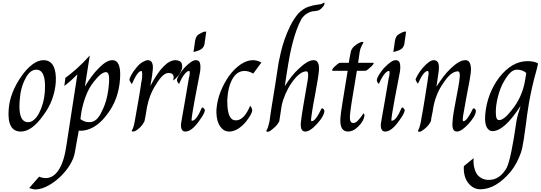

<svg xmlns="http://www.w3.org/2000/svg" viewBox="-20 -1045 4288 1523"><path d="M135.9 -245.1Q122.6 -75.9 203.6 -75.9Q227.2 -75.9 249 -94.4Q270.8 -112.8 288.7 -145.1Q307.7 -182.1 320 -225.6Q332.3 -269.2 335.9 -322.6Q346.7 -492.3 267.7 -492.3Q217.9 -492.3 182.1 -422.6Q142.1 -348.7 135.9 -245.1ZM322.6 -129.2Q232.3 -1.5 145.1 -1.5Q35.9 -1.5 48.7 -175.9Q53.3 -243.6 79.2 -309.7Q105.1 -375.9 148.7 -438.5Q190.3 -498.5 236.2 -533.1Q282.1 -567.7 324.1 -567.7Q379 -567.7 403.1 -521.8Q427.2 -475.9 422.6 -393.3Q417.9 -325.6 393.6 -257.9Q369.2 -190.3 322.6 -129.2Z M617.9 -100Q635.9 -87.2 651.8 -81.5Q667.7 -75.9 690.3 -75.9Q750.3 -75.9 788.7 -164.1Q835.9 -253.3 845.1 -393.3Q850.3 -472.8 821 -472.8Q783.6 -472.8 725.6 -398.5Q687.2 -351.3 662.8 -288.5Q638.5 -225.6 625.6 -157.9ZM605.1 -9.7Q596.9 33.8 588.7 79.7Q580.5 125.6 572.8 169.2Q564.6 212.8 534.9 262.1Q505.1 311.3 461.5 353.8Q417.9 396.4 366.2 425.6Q314.4 454.9 264.6 457.9Q242.1 457.9 211.3 446.7L290.3 356.4Q317.9 367.7 342.1 367.7Q403.6 367.7 446.2 301.8Q488.7 235.9 506.7 109.7Q529.2 -33.8 550 -171.8Q570.8 -309.7 593.8 -454.9Q572.8 -433.8 549.2 -412.1Q525.6 -390.3 490.3 -363.1L498.5 -427.2Q536.9 -454.9 586.4 -498.5Q635.9 -542.1 692.3 -605.1L653.3 -357.9Q677.4 -400 706.7 -438.7Q735.9 -477.4 757.9 -498.5Q822.6 -567.7 870.8 -567.7Q942.1 -567.7 932.3 -422.6Q922.6 -254.9 825.6 -132.3Q779.5 -70.8 725.1 -38.7Q670.8 -6.7 612.8 -7.7Z M1372.8 -567.7Q1387.2 -567.7 1403.3 -560.5Q1419.5 -553.3 1423.1 -535.9Q1427.7 -517.9 1423.1 -498.5Q1417.9 -480.5 1403.3 -457.2Q1388.7 -433.8 1354.9 -406.7V-412.8Q1360 -432.3 1355.9 -443.6Q1351.8 -454.9 1344.6 -459.5Q1337.4 -464.1 1329.5 -465.1Q1321.5 -466.2 1316.4 -466.2Q1271.3 -466.2 1216.4 -372.8Q1188.7 -330.8 1171.3 -284.6Q1153.8 -238.5 1145.1 -190.3Q1142.1 -175.9 1139.7 -157.2Q1137.4 -138.5 1134.1 -122.6Q1130.8 -106.7 1128.2 -95.1Q1125.6 -83.6 1125.6 -82.1Q1111.8 -54.9 1093.1 -36.4Q1074.4 -17.9 1054.9 -6.7Q1042.1 0 1032.6 -1.8Q1023.1 -3.6 1025.6 -11.3Q1032.3 -19.5 1036.4 -32.3Q1040.5 -45.1 1043.6 -56.4Q1047.2 -69.2 1048.7 -82.1Q1061.5 -154.9 1070.5 -206.4Q1079.5 -257.9 1085.9 -294.4Q1092.3 -330.8 1095.4 -354.9Q1098.5 -379 1101.5 -396.4Q1105.1 -407.7 1106.7 -423.8Q1108.2 -440 1108.2 -453.3Q1108.2 -482.1 1101.5 -482.1Q1071.3 -482.1 1025.6 -377.4Q1017.9 -390.3 1012.3 -398.5Q1006.7 -406.7 1006.7 -414.4Q1006.7 -421 1020.5 -448.5Q1034.4 -475.9 1061.5 -507.7Q1085.6 -538.5 1111.5 -553.1Q1137.4 -567.7 1151.8 -567.7Q1197.4 -567.7 1192.3 -496.4Q1190.8 -474.4 1185.9 -440.5Q1181 -406.7 1172.8 -363.1Q1279.5 -567.7 1372.8 -567.7Z M1590.3 -192.3Q1605.1 -179 1605.1 -169.2Q1603.1 -145.1 1559.5 -85.6Q1500.5 -1.5 1450.3 -1.5Q1411.8 -1.5 1415.9 -63.1Q1417.9 -72.8 1424.6 -114.4Q1430.8 -151.3 1443.8 -223.8Q1456.9 -296.4 1479 -429.2Q1481 -433.8 1482.6 -442.6Q1484.1 -451.3 1484.9 -460.3Q1485.6 -469.2 1484.9 -475.6Q1484.1 -482.1 1479 -482.1Q1464.6 -482.1 1443.6 -456.4Q1422.6 -430.8 1400.5 -379Q1390.3 -388.7 1387.2 -396.2Q1384.1 -403.6 1384.1 -409.7Q1385.6 -427.2 1401.8 -453.1Q1417.9 -479 1442.1 -506.7Q1500.5 -567.7 1532.3 -567.7Q1555.4 -567.7 1563.3 -551.8Q1571.3 -535.9 1569.7 -501.5Q1569.7 -494.9 1567.9 -481.3Q1566.2 -467.7 1563.1 -454.9Q1539 -332.3 1526.2 -262.3Q1513.3 -192.3 1507.7 -157.4Q1502.1 -122.6 1501.3 -113.8Q1500.5 -105.1 1500.5 -105.1Q1496.9 -87.2 1503.1 -87.2Q1537.4 -87.2 1581 -190.3ZM1603.1 -701.5Q1600.5 -679 1585.1 -662.1Q1569.7 -645.1 1514.9 -632.3L1527.7 -721Q1533.8 -757.9 1554.1 -770.8Q1574.4 -783.6 1590.3 -790.3Q1596.9 -793.3 1606.4 -794.1Q1615.9 -794.9 1615.9 -793.3Q1611.8 -763.1 1609.2 -745.1Q1606.7 -727.2 1605.1 -717.9Q1603.1 -706.7 1603.1 -701.5Z M1988.7 -461.5Q1953.3 -482.1 1919.5 -482.1Q1861.5 -482.1 1826.2 -422.6Q1808.2 -393.3 1796.9 -350Q1785.6 -306.7 1782.6 -253.3Q1782.6 -230.8 1784.1 -203.3Q1785.6 -175.9 1792.1 -150Q1798.5 -124.1 1812.3 -107.2Q1826.2 -90.3 1851.8 -90.3Q1915.9 -90.3 1964.6 -206.7Q1974.4 -193.3 1977.7 -183.8Q1981 -174.4 1981 -169.2Q1981 -163.1 1975.4 -149.5Q1969.7 -135.9 1960 -120.5Q1950.3 -105.1 1938.2 -89Q1926.2 -72.8 1914.9 -61.5Q1882.6 -29.2 1853.6 -15.4Q1824.6 -1.5 1798.5 -1.5Q1768.2 -1.5 1747.9 -18.7Q1727.7 -35.9 1715.4 -61.5Q1703.1 -87.2 1699.2 -118.7Q1695.4 -150.3 1696.9 -177.4Q1703.1 -250.3 1729.2 -316.9Q1755.4 -383.6 1798.5 -445.1Q1840.5 -501.5 1889.7 -534.6Q1939 -567.7 1985.6 -567.7Q2021 -567.7 2053.3 -548.7Z M2539 -185.6Q2553.3 -177.4 2553.3 -161.5Q2548.2 -121 2495.4 -63.1Q2440 -1.5 2401.5 -1.5Q2361 -1.5 2366.2 -70.8Q2370.8 -116.4 2385.1 -201.5Q2397.9 -282.1 2406.9 -329Q2415.9 -375.9 2419.5 -401.5Q2424.1 -430.8 2424.1 -442.1Q2427.2 -479 2409.7 -479Q2382.6 -479 2351.8 -454.1Q2321 -429.2 2290.3 -383.6Q2264.6 -346.7 2244.4 -300Q2224.1 -253.3 2214.4 -207.7Q2209.7 -179 2204.9 -145.9Q2200 -112.8 2195.4 -83.6Q2182.6 -57.9 2161.3 -37.9Q2140 -17.9 2121 -5.1Q2109.7 1.5 2100 0Q2090.3 -1.5 2093.3 -9.7Q2100 -19.5 2104.1 -31.5Q2108.2 -43.6 2110.8 -54.9Q2114.4 -67.7 2117.4 -80.5Q2119.5 -92.3 2122.6 -116.2Q2125.6 -140 2128.7 -160Q2151.8 -300 2163.8 -377.4Q2175.9 -454.9 2181.3 -492.1Q2186.7 -529.2 2188.5 -537.9Q2190.3 -546.7 2190.3 -550.3Q2196.9 -583.6 2208.2 -632.1Q2219.5 -680.5 2237.9 -733.8Q2256.4 -787.2 2283.1 -841Q2309.7 -894.9 2346.7 -938.5Q2385.1 -977.4 2426.4 -991.3Q2467.7 -1005.1 2495.4 -1007.7Q2509.7 -1009.7 2521 -1011.3Q2532.3 -1012.8 2550.3 -1024.1Q2554.4 -1027.2 2553.8 -1014.4Q2553.3 -1001.5 2527.2 -975.9Q2512.8 -963.1 2499.7 -960.5Q2486.7 -957.9 2473.8 -956.4Q2448.2 -956.4 2420 -940.3Q2391.8 -924.1 2372.3 -896.4Q2350.3 -856.4 2332.3 -806.4Q2314.4 -756.4 2301.5 -706.4Q2288.7 -656.4 2279.7 -611.3Q2270.8 -566.2 2266.2 -535.9Q2257.9 -487.2 2252.3 -449.2Q2246.7 -411.3 2239 -361.5Q2293.3 -448.7 2350.3 -500Q2421 -567.7 2467.7 -567.7Q2490.3 -567.7 2500 -550.8Q2509.7 -533.8 2510.3 -509.7Q2510.8 -485.6 2506.9 -458.2Q2503.1 -430.8 2500 -411.3Q2491.8 -361.5 2482.1 -309Q2472.3 -256.4 2463.1 -206.7Q2457.9 -174.4 2454.1 -149.2Q2450.3 -124.1 2448.2 -106.7Q2445.1 -83.6 2453.3 -83.6Q2482.6 -83.6 2530.3 -183.6Z M2783.1 -69.2Q2801 -69.2 2821.3 -91Q2841.5 -112.8 2864.1 -146.7Q2873.8 -133.8 2870.3 -122.6Q2867.2 -105.1 2855.9 -84.1Q2844.6 -63.1 2820.5 -40Q2797.9 -17.9 2777.7 -9.7Q2757.4 -1.5 2741.5 -1.5Q2673.8 -1.5 2680 -105.1Q2681.5 -124.1 2684.9 -153.1Q2688.2 -182.1 2696.4 -229.2L2737.9 -483.6H2620.5Q2610.8 -485.6 2616.7 -495.4Q2622.6 -505.1 2633.6 -516.2Q2644.6 -527.2 2657.4 -536.9Q2670.3 -546.7 2676.9 -546.7H2746.7Q2750.8 -575.9 2754.1 -591.8Q2757.4 -607.7 2759.5 -616.4Q2761 -624.1 2761 -627.2Q2765.6 -656.4 2789 -677.4Q2812.3 -698.5 2835.4 -707.7Q2844.6 -712.8 2854.4 -712.8Q2864.1 -712.8 2862.6 -707.7Q2859.5 -701.5 2848.2 -679.7Q2836.9 -657.9 2833.3 -633.8L2820.5 -546.7H2936.9Q2948.2 -546.7 2942.6 -537.9Q2936.9 -529.2 2924.6 -517.2Q2912.3 -505.1 2898.7 -494.4Q2885.1 -483.6 2880 -483.6H2810.8L2768.7 -229.2Q2762.6 -190.3 2760 -167.7Q2757.4 -145.1 2755.9 -129.2Q2750.8 -69.2 2783.1 -69.2Z M3175.4 -192.3Q3190.3 -179 3190.3 -169.2Q3188.2 -145.1 3144.6 -85.6Q3085.6 -1.5 3035.4 -1.5Q2996.9 -1.5 3001 -63.1Q3003.1 -72.8 3009.7 -114.4Q3015.9 -151.3 3029 -223.8Q3042.1 -296.4 3064.1 -429.2Q3066.2 -433.8 3067.7 -442.6Q3069.2 -451.3 3070 -460.3Q3070.8 -469.2 3070 -475.6Q3069.2 -482.1 3064.1 -482.1Q3049.7 -482.1 3028.7 -456.4Q3007.7 -430.8 2985.6 -379Q2975.4 -388.7 2972.3 -396.2Q2969.2 -403.6 2969.2 -409.7Q2970.8 -427.2 2986.9 -453.1Q3003.1 -479 3027.2 -506.7Q3085.6 -567.7 3117.4 -567.7Q3140.5 -567.7 3148.5 -551.8Q3156.4 -535.9 3154.9 -501.5Q3154.9 -494.9 3153.1 -481.3Q3151.3 -467.7 3148.2 -454.9Q3124.1 -332.3 3111.3 -262.3Q3098.5 -192.3 3092.8 -157.4Q3087.2 -122.6 3086.4 -113.8Q3085.6 -105.1 3085.6 -105.1Q3082.1 -87.2 3088.2 -87.2Q3122.6 -87.2 3166.2 -190.3ZM3188.2 -701.5Q3185.6 -679 3170.3 -662.1Q3154.9 -645.1 3100 -632.3L3112.8 -721Q3119 -757.9 3139.2 -770.8Q3159.5 -783.6 3175.4 -790.3Q3182.1 -793.3 3191.5 -794.1Q3201 -794.9 3201 -793.3Q3196.9 -763.1 3194.4 -745.1Q3191.8 -727.2 3190.3 -717.9Q3188.2 -706.7 3188.2 -701.5Z M3742.1 -185.6Q3754.9 -175.9 3754.9 -163.1Q3751.3 -122.6 3696.9 -63.1Q3640.5 -1.5 3604.6 -1.5Q3564.1 -1.5 3569.2 -70.8Q3570.8 -109.7 3579 -157.4Q3587.2 -205.1 3596.7 -254.4Q3606.2 -303.6 3615.1 -351.8Q3624.1 -400 3627.2 -440Q3629.2 -479 3611.3 -479Q3556.4 -479 3494.9 -383.6Q3464.1 -340 3444.1 -288.5Q3424.1 -236.9 3415.9 -185.6Q3412.8 -161.5 3406.9 -135.6Q3401 -109.7 3398.5 -85.6Q3385.6 -57.9 3365.1 -37.9Q3344.6 -17.9 3324.1 -5.1Q3311.3 1.5 3302.3 0Q3293.3 -1.5 3296.9 -9.7Q3307.7 -32.3 3312.8 -54.9Q3315.9 -67.7 3319 -82.1Q3320.5 -98.5 3324.9 -118.5Q3329.2 -138.5 3334.9 -172.6Q3340.5 -206.7 3349.2 -259.7Q3357.9 -312.8 3370.8 -396.4Q3373.8 -419.5 3375.4 -430.8Q3376.9 -442.1 3379 -451.3Q3382.1 -482.1 3372.8 -482.1Q3340.5 -482.1 3294.9 -380.5Q3280.5 -400 3276.9 -411.3Q3275.4 -419.5 3292.6 -449.2Q3309.7 -479 3333.3 -506.7Q3387.2 -567.7 3420.5 -567.7Q3466.2 -567.7 3461 -498.5Q3461 -488.7 3459.5 -478.2Q3457.9 -467.7 3456.4 -456.4Q3451.3 -422.6 3449 -404.9Q3446.7 -387.2 3445.1 -377.4Q3443.6 -367.7 3442.8 -364.6Q3442.1 -361.5 3442.1 -357.9Q3469.2 -400 3496.7 -436.4Q3524.1 -472.8 3553.3 -500Q3622.6 -567.7 3670.8 -567.7Q3693.3 -567.7 3703.1 -551.8Q3712.8 -535.9 3715.1 -513.1Q3717.4 -490.3 3713.6 -463.1Q3709.7 -435.9 3706.2 -414.4Q3688.2 -321 3677.9 -264.4Q3667.7 -207.7 3662.1 -175.6Q3656.4 -143.6 3653.8 -129Q3651.3 -114.4 3651.3 -106.7Q3648.2 -83.6 3656.4 -83.6Q3683.6 -83.6 3731.8 -183.6Z M4154.4 -466.2Q4125.6 -492.3 4080.5 -492.3Q4051.8 -492.3 4026.7 -467.2Q4001.5 -442.1 3975.9 -396.4Q3948.2 -348.7 3930.5 -280.8Q3912.8 -212.8 3912.8 -154.9Q3912.8 -121 3919.2 -106.7Q3925.6 -92.3 3939 -92.3Q3977.4 -92.3 4036.9 -169.2Q4079 -219.5 4106.4 -279.7Q4133.8 -340 4145.1 -407.7ZM3736.9 209.7Q3733.8 251.3 3741.8 283.8Q3749.7 316.4 3764.6 338.5Q3799.5 382.1 3857.9 382.1Q3945.1 382.1 3999.5 285.6Q4017.4 248.7 4036.9 153.3Q4056.4 57.9 4075.9 -79Q4077.4 -92.3 4082.1 -111.5Q4086.7 -130.8 4092.3 -149.2Q4097.9 -167.7 4103.1 -183.1Q4108.2 -198.5 4108.2 -203.6Q3980.5 -5.1 3886.7 -5.1Q3880.5 -5.1 3873.8 -6.7Q3861 -9.7 3851.8 -21Q3836.9 -35.9 3831.3 -64.6Q3825.6 -93.3 3828.7 -132.3Q3835.4 -217.9 3864.4 -293.6Q3893.3 -369.2 3940 -430.8Q4041.5 -560 4164.6 -560Q4217.4 -560 4248.2 -542.1Q4245.1 -529.2 4242.1 -514.6Q4239 -500 4235.4 -487.2Q4214.4 -414.4 4199.7 -347.4Q4185.1 -280.5 4175.6 -226.7Q4166.2 -172.8 4161.3 -133.8Q4156.4 -94.9 4154.4 -79Q4145.1 -9.7 4134.6 61.3Q4124.1 132.3 4110.8 169.2Q4097.9 206.7 4077.9 244.4Q4057.9 282.1 4033.8 312.8Q3914.4 456.4 3790.3 456.4Q3732.3 456.4 3691.8 403.6Q3654.4 351.3 3659.5 272.8Z"/></svg>

Font: MM Jasmine
Style: Regular
Weight: 400
Designer: Khon Soe Zaw Thu
Version: Version 1.00 July 11, 2016, initial release